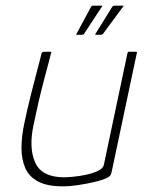

<svg xmlns="http://www.w3.org/2000/svg" viewBox="-20 -655 535 679"><path d="M202 4Q147 4 115 -13Q83 -30 69.5 -60.5Q56 -91 56 -131.5Q56 -172 66 -219Q77 -271 89.5 -321Q102 -371 112.5 -410Q123 -449 127 -467Q129 -470 131.5 -471Q134 -472 138 -472H155Q160 -472 161 -471Q162 -470 160 -465Q158 -457 151.5 -432Q145 -407 135.5 -371.5Q126 -336 116.5 -295Q107 -254 99 -215Q81 -132 104.5 -80Q128 -28 207 -28Q217 -28 239 -30Q261 -32 284.5 -37Q308 -42 326 -50.5Q344 -59 347 -71L431 -468Q432 -470 433 -471Q434 -472 435 -472H461Q463 -472 464 -471Q465 -470 464 -468L375 -48Q373 -36 366 -30.5Q359 -25 341 -19Q334 -16 310 -10.5Q286 -5 256.5 -0.5Q227 4 202 4ZM277 -535Q276 -534 274 -533Q272 -532 270 -532H252Q249 -532 249.5 -533.5Q250 -535 251 -536L302 -631Q304 -634 306.5 -634.5Q309 -635 311 -635H340Q342 -635 342 -634Q342 -633 340 -631ZM344 -535Q343 -534 341 -533Q339 -532 337 -532H319Q316 -532 316.5 -533.5Q317 -535 318 -536L377 -631Q380 -635 386 -635H415Q417 -635 417 -634Q417 -633 415 -631Z"/></svg>

Font: Glory Thin Thin
Style: Italic
Weight: 250
Italic angle: -12°
Version: Version 1.011